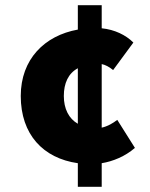

<svg xmlns="http://www.w3.org/2000/svg" viewBox="-20 -676 580 740"><path d="M280 44H372V-47C415 -54 462 -73 500 -106L432 -214C415 -201 395 -189 372 -184V-429C386 -426 400 -419 416 -406L494 -512C465 -541 422 -562 372 -567V-656H280V-562C152 -539 60 -448 60 -306C60 -158 146 -66 280 -47ZM226 -306C226 -355 243 -393 280 -413V-199C245 -219 226 -257 226 -306Z"/></svg>

Font: Source Sans Pro Black
Style: Regular
Weight: 900
Designer: Paul D. Hunt
Foundry: Adobe Systems Incorporated
Version: Version 3.006;hotconv 1.0.111;makeotfexe 2.5.65597